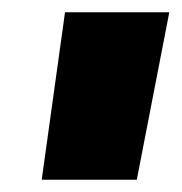

<svg xmlns="http://www.w3.org/2000/svg" viewBox="-20 -720 296 313"><path d="M48 -427 86 -700H256L203 -427Z"/></svg>

Font: Georama SemiCondensed Black
Style: Italic
Weight: 900
Width: 4
Italic angle: -9°
Designer: Jean-Baptiste Levee
Foundry: Production Type
Version: Version 1.000